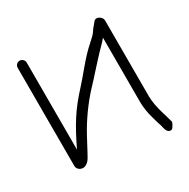

<svg xmlns="http://www.w3.org/2000/svg" viewBox="-161 -817 993 1009"><g transform="rotate(-30 335.5 -312.5)"><path d="M60 -46.9C60 -36.7 65.2 -27.5 73.8 -21.6C80.9 -16.8 88.9 -14.4 96.7 -14.8C111.5 -15.5 123.6 -25.2 132 -34.8C135.1 -38.4 137.7 -42.2 140 -46.1C161.8 -83.7 189.6 -140.3 214.3 -182.6C255.2 -251.7 302.5 -314.2 356.2 -370C370.6 -385 384.9 -400.7 399.2 -417.2C424.8 -446.7 447.3 -469.1 472.2 -496.9C482.3 -508.2 510.8 -534.7 527.3 -555.6V-168.1C527.3 -132.9 532.9 -96.7 543.8 -60L554.9 -21.2L560.5 -5C561.9 -0.8 563.3 4.8 564.5 11.7L564.6 12.4L567.9 23.3C571.8 35 581.6 47.9 597.3 44C609.1 41.1 620.9 9.2 620.9 9.2L617.9 -1.8C614.2 -14.8 612.2 -23.4 608.3 -36.2L603.3 -52.5C589.2 -98.7 582.3 -137.3 582.3 -167.9V-628.5C582.3 -640.5 574.4 -649.4 565.1 -655.5C554.8 -662.2 539.4 -663.7 530.6 -651.2C521.8 -638.7 507.1 -625.4 495.3 -605.4C489.6 -597.1 474.6 -581.8 451 -561.3C426.1 -539.6 397.6 -509.3 365 -470.3C332.8 -431.6 309.5 -404.6 295.7 -389.6C210.6 -297.6 172.3 -232.3 115 -114.8V-642.5C115 -657.5 102.5 -670 87.5 -670C72.5 -670 60 -657.5 60 -642.5Z"/></g></svg>

Font: MewTooHand
Style: BdWide
Weight: 400
Designer: Mew Too, Robert Jablonski
Version: Version 0.77